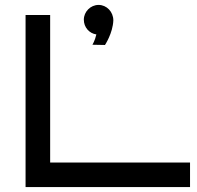

<svg xmlns="http://www.w3.org/2000/svg" viewBox="-20 -761 803 781"><path d="M753 -100H184V-700H84V0H753ZM441 -678C441 -713 414 -741 381 -741C348 -741 321 -713 321 -681C321 -650 343 -625 372 -621C366 -595 356 -579 356 -579L407 -578C407 -578 439 -626 441 -678Z"/></svg>

Font: Bruno Ace SC
Style: Regular
Weight: 400
Designer: Astigmatic (AOETI)
Foundry: Astigmatic (AOETI)
Version: Version 1.000